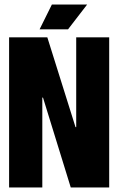

<svg xmlns="http://www.w3.org/2000/svg" viewBox="-20 -824 520 844"><path d="M20 -660H188L312 -265H315V-660H460V0H291L169 -395H166V0H20ZM154 -695 208 -804H363L279 -695Z"/></svg>

Font: Bricolage Grotesque 96pt Condensed ExBd
Style: Regular
Weight: 800
Width: 3
Designer: Mathieu Triay
Foundry: Atelier Triay
Version: Version 1.001;Glyphs 3.2 (3207)